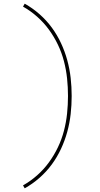

<svg xmlns="http://www.w3.org/2000/svg" viewBox="-20 -861 540 1042"><path d="M114 161 105 145Q146 122 182 90Q218 58 246 19.5Q274 -19 294.5 -62Q315 -105 327 -151Q339 -197 344 -244.5Q349 -292 349 -340Q349 -388 344 -435.5Q339 -483 327 -529Q315 -575 294.5 -618Q274 -661 246 -699.5Q218 -738 182 -770Q146 -802 105 -825L114 -841Q157 -817 194.5 -784Q232 -751 261 -711.5Q290 -672 311 -627Q332 -582 345 -534.5Q358 -487 363.5 -438Q369 -389 369 -340Q369 -291 363.5 -242Q358 -193 345 -145.5Q332 -98 311 -53Q290 -8 261 31.5Q232 71 194.5 104Q157 137 114 161Z"/></svg>

Font: Iosevka SS18 Thin
Style: Regular
Weight: 100
Monospace: yes
Designer: Belleve Invis
Foundry: Belleve Invis
Version: Version 25.1.1; ttfautohint (v1.8.4)